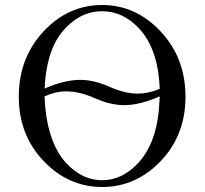

<svg xmlns="http://www.w3.org/2000/svg" viewBox="-20 -725 818 767"><path d="M55 -339Q55 -493 153.5 -599Q252 -705 388 -705Q523 -705 622 -599Q721 -493 721 -339Q721 -185 622 -81.5Q523 22 388 22Q253 22 154 -82Q55 -186 55 -339ZM158 -340Q165 -161 244 -74Q308 -5 388 -5Q470 -5 535 -77Q600 -149 614 -279Q616 -298 618 -340Q538 -305 476 -305Q422 -305 359.5 -332.5Q297 -360 246 -360H242Q202 -360 158 -340ZM158 -371Q237 -406 301 -406Q355 -406 417 -378.5Q479 -351 530 -351Q573 -351 618 -370Q612 -530 535 -612Q471 -680 388 -680Q325 -680 274.5 -642Q224 -604 197 -548Q164 -481 158 -371Z"/></svg>

Font: CMU Serif
Style: Roman
Weight: 500
Version: Version 0.7.0